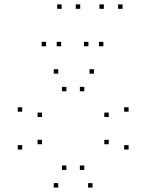

<svg xmlns="http://www.w3.org/2000/svg" viewBox="-20 -836 660 866"><path d="M397.2 10V-10H377.2V10ZM560 -161.5V-181.5H540V-161.5ZM560 -332.2V-352.2H540V-332.2ZM403.8 -503.7V-523.7H383.8V-503.7ZM242.5 -503.7V-523.7H222.5V-503.7ZM80 -332.2V-352.2H60V-332.2ZM80 -161.5V-181.5H60V-161.5ZM242.5 10V-10H222.5V10ZM169.5 -185.5V-205.5H149.5V-185.5ZM169.5 -308.2V-328.2H149.5V-308.2ZM279.5 -424.2V-444.2H259.5V-424.2ZM360.2 -424.2V-444.2H340.2V-424.2ZM470.5 -308.2V-328.2H450.5V-308.2ZM470.5 -185.5V-205.5H450.5V-185.5ZM360.2 -69.5V-89.5H340.2V-69.5ZM279.5 -69.5V-89.5H259.5V-69.5ZM446.3 -627.2V-647.2H426.3V-627.2ZM532.7 -796.2V-816.2H512.7V-796.2ZM448.5 -796.2V-816.2H428.5V-796.2ZM378.8 -627.2V-647.2H358.8V-627.2ZM255.8 -627.2V-647.2H235.8V-627.2ZM341.7 -796.2V-816.2H321.7V-796.2ZM258 -796.2V-816.2H238V-796.2ZM187.8 -627.2V-647.2H167.8V-627.2Z"/></svg>

Font: Monaspace Krypton Dots Var
Style: Regular
Weight: 400
Designer: Riley Cran and the Lettermatic Team
Version: Version 1.100 (Monaspace Krypton Dots)